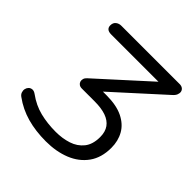

<svg xmlns="http://www.w3.org/2000/svg" viewBox="-187 -855 1014 1014"><g transform="rotate(45 320.0 -348.0)"><path d="M301.8 8.9Q225.3 8.9 161.5 -8.9Q97.8 -26.8 44.8 -65.5Q33.5 -73.4 29.7 -84.9Q25.8 -96.3 28.2 -107.5Q30.7 -118.7 38.3 -126.3Q45.9 -133.8 57.6 -135Q69.3 -136.1 83 -126.3Q132.3 -90.4 186.5 -77Q240.8 -63.5 303.5 -63.5Q353 -63.5 395.1 -77.2Q437.2 -90.8 463.2 -123.2Q489.1 -155.5 489.1 -210.1Q489.1 -249.4 471.3 -274.2Q453.4 -299 419.3 -311Q385.1 -322.9 335.3 -322.9H239.2Q226.7 -322.9 218.6 -328.8Q210.6 -334.6 207.9 -343.6Q205.3 -352.7 208.2 -362.7Q211.1 -372.7 220.5 -381L527.7 -659.7L530.2 -634.5H147.2Q127.8 -634.5 118.6 -642.5Q109.4 -650.6 109.4 -664.6Q109.4 -685.1 122.3 -695.1Q135.2 -705 152.1 -705H587.4Q602 -705 610.5 -698.4Q619 -691.9 621.2 -681.7Q623.4 -671.6 618.6 -659.4Q613.7 -647.3 600.6 -636.1L304 -367.1L291.2 -390.1H355.5Q430.7 -390.1 478.2 -366.9Q525.8 -343.6 548.5 -303.5Q571.2 -263.3 571.2 -211.9Q571.2 -138.3 535.9 -89.2Q500.6 -40.1 439.8 -15.6Q378.9 8.9 301.8 8.9Z"/></g></svg>

Font: Nunito Variable Extra Light
Style: Italic
Weight: 200
Italic angle: -9°
Designer: Vernon Adams
Foundry: Vernon Adams
Version: Version 3.602